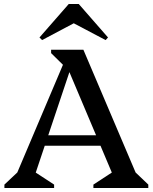

<svg xmlns="http://www.w3.org/2000/svg" viewBox="-20 -938 762 958"><path d="M2 0V-17L86 -96L39 -13L326 -690H396L684 -13L636 -97L720 -17V0H446V-17L570 -98L565 -13L304 -631H344L137 -13L126 -98L250 -17V0ZM172 -211V-263H526V-211ZM306 -603 235 -673V-690H345ZM190 -738 177 -751 323 -918H373L519 -751L507 -738L342 -825H354Z"/></svg>

Font: Platypi Light
Style: Regular
Weight: 400
Version: Version 1.200